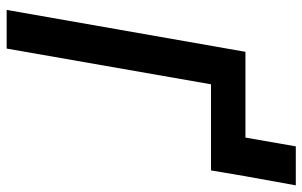

<svg xmlns="http://www.w3.org/2000/svg" viewBox="-190 -740 930 591"><g transform="rotate(90 275.5 -445.0)"><path d="M11 0 140 -735H404L431 -890H551L523 -735L505 -629H240L130 0Z"/></g></svg>

Font: Iosevka SS08
Style: Bold Italic
Weight: 700
Italic angle: -10°
Monospace: yes
Designer: Belleve Invis
Foundry: Belleve Invis
Version: 2.1.0; ttfautohint (v1.8.2)